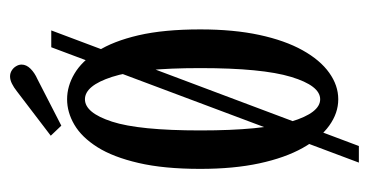

<svg xmlns="http://www.w3.org/2000/svg" viewBox="-196 -486 734 382"><g transform="rotate(-90 171.0 -295.0)"><path d="M38.5 52 268 -560H301.5L71.5 52ZM164.5 11Q137 11 112 -7Q87 -25 67.5 -60Q48 -95 37 -146Q26 -197 26 -263.5Q26 -336 37.8 -386.5Q49.5 -437 69.2 -468.2Q89 -499.5 113.8 -514Q138.5 -528.5 164.5 -528.5Q190.5 -528.5 215.2 -514Q240 -499.5 260 -468.2Q280 -437 291.8 -386.5Q303.5 -336 303.5 -263.5Q303.5 -197 292.5 -146Q281.5 -95 262 -60Q242.5 -25 217.2 -7Q192 11 164.5 11ZM164.5 -25Q191.5 -25 209 -82.8Q226.5 -140.5 226.5 -263.5Q226.5 -385.5 209 -439.2Q191.5 -493 164.5 -493Q137.5 -493 120 -439.2Q102.5 -385.5 102.5 -263.5Q102.5 -140.5 120 -82.8Q137.5 -25 164.5 -25ZM112 -540 92 -561 180.5 -628.5Q188 -634.5 195.5 -638.2Q203 -642 210 -642Q216.5 -642 222 -638.5Q227.5 -635 230.5 -629.5Q233.5 -624.5 233.5 -619Q233.5 -609.5 225.2 -601.2Q217 -593 204.5 -587.5Z"/></g></svg>

Font: Imbue Thin 10pt
Style: Regular
Weight: 400
Version: Version 1.102